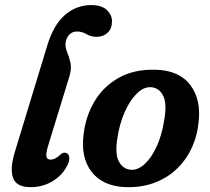

<svg xmlns="http://www.w3.org/2000/svg" viewBox="-20 -744 846 774"><path d="M348 -723.5Q389.5 -723.5 410.5 -703.8Q431.5 -684 431.5 -658.5Q431.5 -628.5 413.8 -612Q396 -595.5 369.5 -595.5Q346.5 -595.5 328.8 -606.2Q311 -617 290.5 -617Q272 -617 260 -605Q248 -593 244.5 -573Q242 -554 250.2 -534.8Q258.5 -515.5 264 -491.2Q269.5 -467 259 -433.5L177 -166.5Q164.5 -127 167 -113.8Q169.5 -100.5 183.5 -100.5Q203.5 -100.5 225.5 -122.5Q237 -132 247.5 -127Q256.5 -124 259 -111.2Q261.5 -98.5 252 -78.5Q233.5 -39.5 193.5 -14.5Q153.5 10.5 103 10.5Q46.5 10.5 32.8 -26.5Q19 -63.5 40 -132L171 -562Q196.5 -645 242.5 -684.2Q288.5 -723.5 348 -723.5Z M606.5 -463Q703 -460.5 747.8 -400.5Q792.5 -340.5 780 -246Q770.5 -167.5 731.2 -109Q692 -50.5 629.8 -19Q567.5 12.5 488.5 10.5Q395 7.5 349.5 -51Q304 -109.5 317.5 -206.5Q326.5 -278 362 -337Q397.5 -396 458.8 -430.5Q520 -465 606.5 -463ZM509.5 -59.5Q536.5 -58.5 563.2 -82.8Q590 -107 611.2 -152.8Q632.5 -198.5 642 -260Q654 -328 637 -359.5Q620 -391 588 -392.5Q558.5 -394 530.8 -366.2Q503 -338.5 482.5 -291.8Q462 -245 453.5 -189Q442.5 -122.5 459.8 -91.8Q477 -61 509.5 -59.5Z"/></svg>

Font: Fraunces 72pt SuperSoft SemiBold
Style: Italic
Weight: 600
Italic angle: -16°
Version: Version 1.000;[b76b70a41]